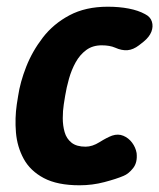

<svg xmlns="http://www.w3.org/2000/svg" viewBox="-20 -536 474 572"><path d="M217 16Q151 16 110.5 -5.5Q70 -27 50.5 -63Q31 -99 27.5 -141.5Q24 -184 30 -225L34 -250Q40 -291 58 -337Q76 -383 107.5 -424Q139 -465 187 -490.5Q235 -516 301 -516Q335 -516 363.5 -510.5Q392 -505 412 -494Q428 -486 432.5 -471.5Q437 -457 431 -441.5Q425 -426 408 -412L394 -401Q377 -388 360 -386.5Q343 -385 323 -394Q307 -401 283 -401Q256 -401 237 -387Q218 -373 205.5 -350.5Q193 -328 185.5 -301.5Q178 -275 174 -250L170 -225Q167 -206 167 -184Q167 -162 172.5 -142.5Q178 -123 193 -111Q208 -99 235 -99Q255 -99 276.5 -112.5Q298 -126 314 -132Q332 -138 347.5 -131.5Q363 -125 373.5 -111Q384 -97 387 -80Q390 -52 376.5 -35Q363 -18 348 -12Q327 -3 291 6.5Q255 16 217 16Z"/></svg>

Font: Winky Sans SemiBold
Style: Italic
Weight: 600
Italic angle: -8.97852°
Designer: Simon Atzbach
Foundry: typofactur
Version: Version 1.205